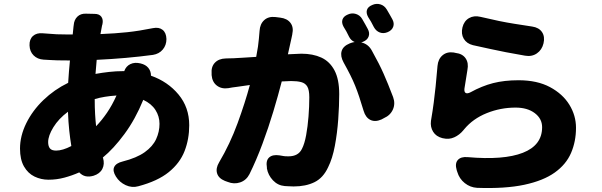

<svg xmlns="http://www.w3.org/2000/svg" viewBox="-20 -883 3040 969"><path d="M689 -563Q715 -557 728.5 -540.5Q742 -524 742 -501Q827 -471 881 -406Q935 -341 935 -251Q935 -181 911.5 -120.5Q888 -60 832 -14.5Q776 31 678 57Q646 66 614.5 51.5Q583 37 565 8Q547 -21 556.5 -40.5Q566 -60 599 -68Q670 -86 710.5 -115Q751 -144 768 -181Q785 -218 785 -258Q785 -296 764.5 -328Q744 -360 703 -379Q663 -281 608 -206.5Q553 -132 499 -88L500 -86Q509 -55 496.5 -30.5Q484 -6 452 4Q407 17 380 -13Q344 3 305 13.5Q266 24 225 24Q187 24 154 8Q121 -8 101 -43Q81 -78 81 -133Q81 -197 112.5 -261Q144 -325 199 -378Q254 -431 324 -465Q326 -494 328 -522Q330 -550 333 -578H317Q288 -578 269.5 -578.5Q251 -579 235.5 -580Q220 -581 200 -582Q169 -584 149.5 -603.5Q130 -623 129 -654Q128 -685 146.5 -701.5Q165 -718 196 -715Q216 -714 231 -712.5Q246 -711 266.5 -710Q287 -709 322 -709H347L351 -749Q351 -749 351.5 -752Q352 -755 352 -756Q354 -783 370.5 -799Q387 -815 414 -814L457 -813Q481 -813 491.5 -798.5Q502 -784 497 -761Q497 -760 496.5 -759Q496 -758 495 -754L487 -711Q562 -714 622.5 -720.5Q683 -727 752 -741Q782 -747 800.5 -732.5Q819 -718 820 -686Q820 -655 801.5 -633Q783 -611 752 -606Q618 -588 468 -581L462 -510Q495 -516 530.5 -520Q566 -524 601 -524H607Q616 -549 638 -559.5Q660 -570 689 -563ZM568 -401Q537 -399 509.5 -394.5Q482 -390 458 -383Q458 -340 460 -306.5Q462 -273 465 -246Q494 -276 520 -314Q546 -352 568 -401ZM340 -146Q334 -182 329.5 -224Q325 -266 323 -319Q276 -284 249.5 -241Q223 -198 223 -166Q223 -145 232 -134Q241 -123 263 -123Q296 -123 340 -146Z M1859 -858Q1879 -867 1899.5 -861Q1920 -855 1932 -835Q1939 -823 1948 -807.5Q1957 -792 1960 -786Q1971 -766 1964.5 -748Q1958 -730 1937 -721Q1916 -712 1897 -719Q1878 -726 1867 -746Q1862 -757 1852.5 -773.5Q1843 -790 1838 -797Q1827 -817 1832 -833Q1837 -849 1859 -858ZM1048 -511Q1045 -546 1064.5 -566.5Q1084 -587 1119 -588Q1122 -588 1135 -588.5Q1148 -589 1158 -589Q1180 -590 1210 -592Q1240 -594 1273 -596Q1279 -627 1282 -648Q1285 -669 1286.5 -687Q1288 -705 1290 -727Q1292 -762 1313.5 -781.5Q1335 -801 1370 -797L1394 -794Q1429 -790 1446 -767.5Q1463 -745 1455 -710Q1455 -707 1455 -708Q1455 -709 1454.5 -706.5Q1454 -704 1451 -690L1433 -609L1501 -612Q1559 -612 1601.5 -592.5Q1644 -573 1668 -528Q1692 -483 1692 -408Q1692 -350 1687 -280.5Q1682 -211 1670 -147Q1658 -83 1636 -39Q1611 15 1567 36.5Q1523 58 1462 58Q1451 58 1436 57Q1421 56 1417 56Q1382 53 1357.5 27Q1333 1 1327 -33V-38Q1321 -73 1338.5 -88.5Q1356 -104 1390 -99Q1404 -97 1410.5 -95.5Q1417 -94 1436 -94Q1486 -94 1504 -132Q1517 -157 1525 -200.5Q1533 -244 1537 -295Q1541 -346 1541 -392Q1541 -429 1531 -446Q1521 -463 1500.5 -468.5Q1480 -474 1449 -474L1402 -472Q1384 -402 1359.5 -320.5Q1335 -239 1304.5 -157Q1274 -75 1239 -4Q1223 27 1192 37.5Q1161 48 1129 35L1115 30Q1083 17 1075.5 -8.5Q1068 -34 1086 -64Q1141 -157 1179 -261Q1217 -365 1241 -454L1178 -445Q1167 -444 1151.5 -441.5Q1136 -439 1132 -438Q1098 -433 1074.5 -451Q1051 -469 1048 -504ZM1736 -810Q1756 -819 1776.5 -812.5Q1797 -806 1808 -787Q1815 -775 1824 -759Q1833 -743 1836 -737Q1847 -717 1840.5 -699Q1834 -681 1812 -672L1803 -669Q1839 -661 1857 -627Q1877 -591 1891 -563.5Q1905 -536 1916 -511Q1927 -486 1938.5 -458Q1950 -430 1964 -393Q1976 -360 1963 -330.5Q1950 -301 1918 -287L1905 -280Q1873 -266 1849 -278Q1825 -290 1815 -324Q1803 -364 1793 -394Q1783 -424 1772.5 -450Q1762 -476 1748 -504Q1734 -532 1714 -568Q1697 -599 1704 -624.5Q1711 -650 1745 -664Q1757 -669 1770 -671Q1752 -678 1742 -697Q1737 -708 1728 -724.5Q1719 -741 1714 -748Q1703 -768 1708.5 -784.5Q1714 -801 1736 -810Z M2314 -745Q2322 -777 2347 -791.5Q2372 -806 2405 -798Q2460 -785 2499 -777Q2538 -769 2576 -763Q2614 -757 2666 -749Q2700 -744 2715.5 -721Q2731 -698 2723 -664Q2715 -631 2689.5 -613.5Q2664 -596 2630 -602Q2573 -612 2533.5 -619.5Q2494 -627 2456 -635.5Q2418 -644 2367 -655Q2335 -663 2320.5 -687.5Q2306 -712 2314 -745ZM2279 -616Q2314 -612 2330 -588.5Q2346 -565 2339 -530Q2337 -518 2334 -498.5Q2331 -479 2328 -461Q2325 -443 2324 -436Q2322 -419 2330 -414Q2338 -409 2354 -417Q2412 -449 2468.5 -463.5Q2525 -478 2597 -478Q2691 -478 2755.5 -443.5Q2820 -409 2853.5 -354.5Q2887 -300 2887 -238Q2887 -169 2862 -111Q2837 -53 2779.5 -12Q2722 29 2626 49.5Q2530 70 2388 65Q2353 63 2325.5 41Q2298 19 2288 -15L2285 -24Q2275 -58 2290.5 -75.5Q2306 -93 2340 -90Q2522 -74 2619 -112Q2716 -150 2716 -241Q2716 -284 2679 -312Q2642 -340 2582 -340Q2506 -340 2436.5 -312Q2367 -284 2323 -231Q2318 -225 2318 -225Q2299 -202 2272.5 -190Q2246 -178 2217 -185L2212 -186Q2181 -194 2166 -218Q2151 -242 2155 -273Q2164 -326 2169 -365Q2174 -404 2178.5 -446.5Q2183 -489 2188 -550Q2191 -585 2213.5 -604Q2236 -623 2270 -618Z"/></svg>

Font: Chiron GoRound TC H
Style: Regular
Weight: 900
Designer: Ryoko NISHIZUKA 西塚涼子 (kana, bopomofo & ideographs); Paul D. Hunt (Latin, Greek & Cyrillic); Sandoll Communications 산돌커뮤니
Foundry: Adobe
Version: Version 1.000;hotconv 1.1.1;makeotfexe 2.6.0